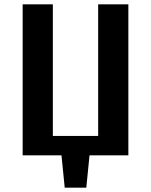

<svg xmlns="http://www.w3.org/2000/svg" viewBox="-20 -720 700 890"><path d="M265 0 280 150H380L395 0H575V-700H435V-90H225V-700H85V0Z"/></svg>

Font: Scada
Style: Bold
Weight: 700
Designer: Jovanny Lemonad
Foundry: Jovanny Lemonad
Version: Version 3.005